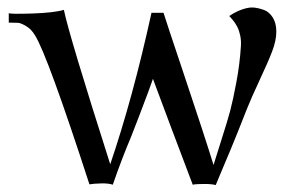

<svg xmlns="http://www.w3.org/2000/svg" viewBox="-20 -506 806 526"><path d="M655 -204Q632 -145 612.5 -98Q593 -51 583.5 -29Q574 -7 571 1Q561 -2 539 -2Q517 -2 508 0Q445 -166 399 -290Q399 -289 387 -256.5Q375 -224 360 -185Q345 -146 339 -131Q314 -72 289 0Q278 -4 257 -3.5Q236 -3 225 -1Q110 -355 76 -409Q66 -426 51.5 -434.5Q37 -443 29.5 -443.5Q22 -444 4 -444V-470Q9 -467 68.5 -469Q128 -471 155 -479Q169 -410 282 -56Q344 -238 395 -471H428Q431 -460 485.5 -297.5Q540 -135 565 -54Q570 -71 586.5 -122.5Q603 -174 610.5 -202Q618 -230 627.5 -280.5Q637 -331 640 -380Q641 -395 638 -409Q635 -423 630 -432.5Q625 -442 619.5 -449Q614 -456 611 -459L608 -462L611 -464Q614 -466 619 -469Q624 -472 630.5 -475Q637 -478 646 -481Q655 -484 663 -485Q669 -486 678.5 -485Q688 -484 702.5 -479Q717 -474 727 -458.5Q737 -443 737 -419Q737 -395 725.5 -365Q714 -335 691 -286Q668 -237 655 -204Z"/></svg>

Font: GFS Artemisia
Style: Regular
Weight: 400
Designer: Takis Katsoulidis and George D. Matthiopoulos
Foundry: Takis Katsoulidis and George D. Matthiopoulos
Version: Version 1.0